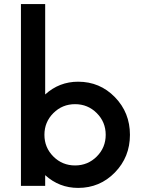

<svg xmlns="http://www.w3.org/2000/svg" viewBox="-20 -910 704 940"><path d="M362.5 -510Q468.8 -510 542.5 -434.4Q616.2 -358.8 616.2 -250Q616.2 -141.2 542.5 -65.6Q468.8 10 362.5 10Q270 10 201.2 -52.5V0H82.5V-890H201.2V-447.5Q270 -510 362.5 -510ZM241.2 -143.8Q285 -100 347.5 -100Q410 -100 453.8 -143.8Q497.5 -187.5 497.5 -250Q497.5 -312.5 453.8 -356.2Q410 -400 347.5 -400Q285 -400 241.2 -356.2Q197.5 -312.5 197.5 -250Q197.5 -187.5 241.2 -143.8Z"/></svg>

Font: Now Medium
Style: Regular
Weight: 500
Designer: Alfredo Marco Pradil
Foundry: Alfredo Marco Pradil
Version: Version 1.002;PS 001.002;hotconv 1.0.88;makeotf.lib2.5.64775